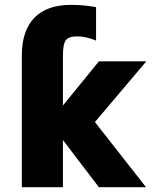

<svg xmlns="http://www.w3.org/2000/svg" viewBox="-20 -781 654 803"><path d="M243.2 -339.8 393.6 -524.4H591.8L377 -270.5L590.8 2H393.6L243.2 -195.3V2H71.3V-548.8Q71.3 -652.3 123.5 -706.5Q175.8 -760.7 277.3 -760.7Q330.1 -760.7 381.8 -751V-611.3Q338.9 -628.9 302.7 -628.9Q267.6 -628.9 255.4 -612.8Q243.2 -596.7 243.2 -548.8Z"/></svg>

Font: Gen Shin Gothic Heavy
Style: Bold
Weight: 900
Designer: [Source Han Sans]
Ryoko NISHIZUKA  (kana & ideographs); Paul D. Hunt (Latin, Greek & Cyrillic); Wenlong ZHANG  (bopomofo
Version: Version 1.002.20150607